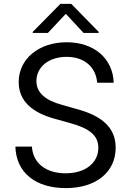

<svg xmlns="http://www.w3.org/2000/svg" viewBox="-20 -955 673 986"><path d="M318 11C474 11 574 -72 574 -196C574 -296 509 -359 374 -395L300 -416C212 -440 167 -479 167 -539C167 -610 229 -663 322 -663C415 -663 473 -609 479 -530H564C560 -653 465 -738 322 -738C180 -738 76 -653 76 -534C76 -439 141 -378 261 -345L340 -323C442 -295 485 -258 485 -196C485 -119 419 -65 317 -65C215 -65 149 -118 144 -202H59C63 -67 164 11 318 11ZM148 -786H226L318 -884L409 -786H487V-791L346 -935H290L148 -791Z"/></svg>

Font: Wafeq
Style: Regular
Weight: 400
Designer: Rasmus Andersson & Azza Alameddine
Foundry: Google & TypeTogether
Version: Version 3.000;FEAKit 1.0